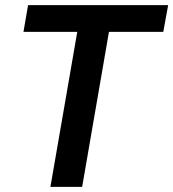

<svg xmlns="http://www.w3.org/2000/svg" viewBox="-20 -731 678 751"><path d="M618.7 -606.4 637.7 -710.9H89.8L71.8 -606.4H282.2L177.2 0H301.3L406.2 -606.4Z"/></svg>

Font: Roboto Mono SemiBold
Style: Italic
Weight: 600
Italic angle: -10°
Monospace: yes
Designer: Google
Version: Version 3.000